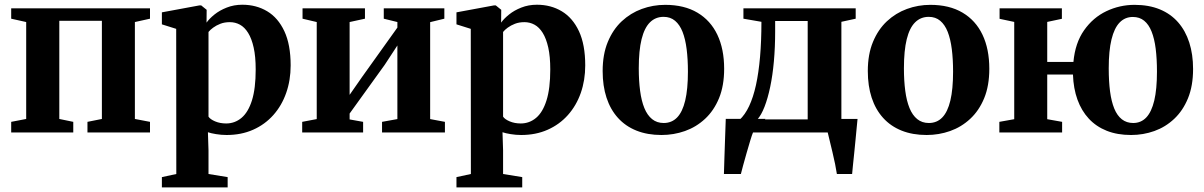

<svg xmlns="http://www.w3.org/2000/svg" viewBox="-20 -574 5216 832"><path d="M28.5 0V-46L93.5 -58.5V-478.5L28.5 -493V-538H630V-493L564.5 -478.5V-58.5L630 -46V0H359V-46L421.5 -58.5V-484H237V-58.5L297.5 -46V0Z M681.5 238V193.5L744 180L743.5 -449L681.5 -468.5V-520.5L843.5 -550.5H852L875.5 -531.5L875 -476Q887 -493 909.2 -511Q931.5 -529 962.5 -541.2Q993.5 -553.5 1030 -553.5Q1090.5 -553.5 1137.8 -525.2Q1185 -497 1212.2 -438.8Q1239.5 -380.5 1239.5 -290.5Q1239.5 -226.5 1220.2 -171.5Q1201 -116.5 1164.5 -75.5Q1128 -34.5 1076.8 -11.8Q1025.5 11 962 11Q939 11 916.2 7.2Q893.5 3.5 881 -1L883.5 77V180L966.5 193.5V238ZM960 -39Q997.5 -39 1026.5 -63.2Q1055.5 -87.5 1071.8 -139Q1088 -190.5 1088 -273Q1088 -329 1079.2 -368Q1070.5 -407 1055.2 -431.5Q1040 -456 1019.8 -467Q999.5 -478 976 -478Q953 -478 935 -471Q917 -464 903.8 -454.2Q890.5 -444.5 883.5 -435.5V-68.5Q891 -57 912.2 -48Q933.5 -39 960 -39Z M1289.5 0V-46L1352.5 -58V-478.5L1291 -493V-538H1561.5V-493L1495 -478.5V-163L1549 -240.5L1702 -454.5V-478.5L1643 -493V-538H1905.5V-493L1844 -478V-58L1908 -46V0H1635.5V-46L1702 -58V-377L1647 -293L1495 -82V-56.5L1553.5 -46V0Z M1958 238V193.5L2020.5 180L2020 -449L1958 -468.5V-520.5L2120 -550.5H2128.5L2152 -531.5L2151.5 -476Q2163.5 -493 2185.8 -511Q2208 -529 2239 -541.2Q2270 -553.5 2306.5 -553.5Q2367 -553.5 2414.2 -525.2Q2461.5 -497 2488.8 -438.8Q2516 -380.5 2516 -290.5Q2516 -226.5 2496.8 -171.5Q2477.5 -116.5 2441 -75.5Q2404.5 -34.5 2353.2 -11.8Q2302 11 2238.5 11Q2215.5 11 2192.8 7.2Q2170 3.5 2157.5 -1L2160 77V180L2243 193.5V238ZM2236.5 -39Q2274 -39 2303 -63.2Q2332 -87.5 2348.2 -139Q2364.5 -190.5 2364.5 -273Q2364.5 -329 2355.8 -368Q2347 -407 2331.8 -431.5Q2316.5 -456 2296.2 -467Q2276 -478 2252.5 -478Q2229.5 -478 2211.5 -471Q2193.5 -464 2180.2 -454.2Q2167 -444.5 2160 -435.5V-68.5Q2167.5 -57 2188.8 -48Q2210 -39 2236.5 -39Z M2591.5 -266Q2591.5 -338.5 2613.8 -392.2Q2636 -446 2674.2 -481.8Q2712.5 -517.5 2761 -535.2Q2809.5 -553 2862.5 -553Q2945 -553 3002 -519.2Q3059 -485.5 3088.5 -423.5Q3118 -361.5 3118 -276Q3118 -202.5 3095.8 -148.5Q3073.5 -94.5 3035.2 -59Q2997 -23.5 2948.2 -6.2Q2899.5 11 2846.5 11Q2785.5 11 2738 -8Q2690.5 -27 2657.8 -63.2Q2625 -99.5 2608.2 -150.8Q2591.5 -202 2591.5 -266ZM2856 -41Q2891 -41 2914.2 -65Q2937.5 -89 2949.2 -138.2Q2961 -187.5 2961 -263.5Q2961 -317 2955.5 -360.8Q2950 -404.5 2937.8 -435.8Q2925.5 -467 2905.2 -484Q2885 -501 2855.5 -501Q2820.5 -501 2796.5 -477.2Q2772.5 -453.5 2760.2 -404.2Q2748 -355 2748 -278Q2748 -224 2753.8 -180.5Q2759.5 -137 2772.2 -105.8Q2785 -74.5 2805.8 -57.8Q2826.5 -41 2856 -41Z M3165 0V-52.5L3184 -54Q3208.5 -76.5 3226.2 -114.2Q3244 -152 3255.8 -205.2Q3267.5 -258.5 3273.5 -327.2Q3279.5 -396 3279.5 -479.5L3201.5 -493V-538H3688V-493L3626 -479.5V0ZM3262 -56.5H3480V-483H3339V-438.5Q3339 -369 3333.5 -308Q3328 -247 3317.5 -197.2Q3307 -147.5 3293 -111.5Q3279 -75.5 3262 -56.5ZM3117 180Q3118 148 3119.2 108.2Q3120.5 68.5 3122 25.5Q3123.5 -17.5 3125 -59H3297L3244 -2.5Q3238.5 10.5 3231 35.5Q3223.5 60.5 3215.2 89.2Q3207 118 3200.2 142.8Q3193.5 167.5 3190.5 180ZM3606.5 180Q3604 162.5 3598.8 137Q3593.5 111.5 3587.2 84.8Q3581 58 3575.2 35Q3569.5 12 3566.5 -1L3534 -58.5H3696Q3694.5 -42 3692 -17.5Q3689.5 7 3687 35Q3684.5 63 3681.5 90.5Q3678.5 118 3676.2 141.5Q3674 165 3672.5 180Z M3740.5 -266Q3740.5 -338.5 3762.8 -392.2Q3785 -446 3823.2 -481.8Q3861.5 -517.5 3910 -535.2Q3958.5 -553 4011.5 -553Q4094 -553 4151 -519.2Q4208 -485.5 4237.5 -423.5Q4267 -361.5 4267 -276Q4267 -202.5 4244.8 -148.5Q4222.5 -94.5 4184.2 -59Q4146 -23.5 4097.2 -6.2Q4048.5 11 3995.5 11Q3934.5 11 3887 -8Q3839.5 -27 3806.8 -63.2Q3774 -99.5 3757.2 -150.8Q3740.5 -202 3740.5 -266ZM4005 -41Q4040 -41 4063.2 -65Q4086.5 -89 4098.2 -138.2Q4110 -187.5 4110 -263.5Q4110 -317 4104.5 -360.8Q4099 -404.5 4086.8 -435.8Q4074.5 -467 4054.2 -484Q4034 -501 4004.5 -501Q3969.5 -501 3945.5 -477.2Q3921.5 -453.5 3909.2 -404.2Q3897 -355 3897 -278Q3897 -224 3902.8 -180.5Q3908.5 -137 3921.2 -105.8Q3934 -74.5 3954.8 -57.8Q3975.5 -41 4005 -41Z M4881.5 11Q4822 11 4776 -7.2Q4730 -25.5 4698.2 -59.8Q4666.5 -94 4649 -142.2Q4631.5 -190.5 4629.5 -251H4518V-57.5L4582.5 -46V0H4310.5V-46L4375 -57.5V-479L4311.5 -492.5V-538H4581.5V-492.5L4518 -479V-305.5H4631.5Q4639 -388 4677.8 -443Q4716.5 -498 4774.2 -525.5Q4832 -553 4896.5 -553Q4958.5 -553 5005.8 -533.5Q5053 -514 5085 -477.5Q5117 -441 5133.5 -389.8Q5150 -338.5 5150 -275Q5150 -202 5128 -148.2Q5106 -94.5 5068.2 -59Q5030.5 -23.5 4982.2 -6.2Q4934 11 4881.5 11ZM4890.5 -41Q4924.5 -41 4947.2 -65Q4970 -89 4981.8 -138.2Q4993.5 -187.5 4993.5 -263.5Q4993.5 -319 4988 -362.8Q4982.5 -406.5 4970.2 -437.2Q4958 -468 4938 -484.2Q4918 -500.5 4889 -500.5Q4855 -500.5 4831.8 -476.5Q4808.5 -452.5 4796.5 -403.2Q4784.5 -354 4784.5 -278Q4784.5 -222 4790.2 -178Q4796 -134 4808.5 -103.5Q4821 -73 4841.5 -57Q4862 -41 4890.5 -41Z"/></svg>

Font: Merriweather 60pt
Style: Bold
Weight: 700
Version: Version 2.100